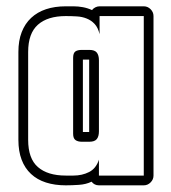

<svg xmlns="http://www.w3.org/2000/svg" viewBox="-20 -545 530 596"><path d="M265.6 -513.7Q269.5 -519 275.9 -522.2Q282.2 -525.4 289.1 -525.4H426.3Q438.5 -525.4 447.5 -516.4Q456.5 -507.3 456.5 -495.1V0Q456.5 12.2 447.5 21.2Q438.5 30.3 426.3 30.3H287.1Q272.9 30.3 264.2 19Q247.1 27.3 225.1 28.8Q203.1 30.3 184.1 30.3Q149.9 30.3 122.6 21.5Q95.2 12.7 76.2 -5.1Q57.1 -22.9 47.1 -49.3Q37.1 -75.7 37.1 -110.8V-383.8Q37.1 -418.9 47.4 -445.3Q57.6 -471.7 76.7 -489.5Q95.7 -507.3 122.8 -516.4Q149.9 -525.4 184.1 -525.4H208Q222.7 -525.4 237.3 -522.7Q252 -520 265.6 -513.7ZM237.3 -359.9V-135.3H256.8V-359.9ZM426.3 -495.1H289.1V-439Q284.2 -459.5 273.7 -470.7Q263.2 -481.9 249 -487.5Q234.9 -493.2 218.3 -494.1Q201.7 -495.1 184.1 -495.1Q127.9 -495.1 97.7 -468.3Q67.4 -441.4 67.4 -383.8V-110.8Q67.4 -52.7 97.7 -26.4Q127.9 0 184.1 0H208Q234.9 0 256.6 -11Q278.3 -22 287.1 -49.3V0H426.3ZM207 -365.2Q207 -379.9 213.6 -385Q220.2 -390.1 234.4 -390.1H257.3Q273.9 -390.1 280.5 -381.8Q287.1 -373.5 287.1 -357.9V-137.2Q287.1 -121.6 280.5 -113.3Q273.9 -105 257.3 -105H234.4Q221.2 -105 214.1 -110.4Q207 -115.7 207 -129.9Z"/></svg>

Font: Akaash Gobhi Outlined
Style: Regular
Weight: 400
Designer: Kulbir Singh Thind, MD
Foundry: Punjab Online
Version: Version 1.200